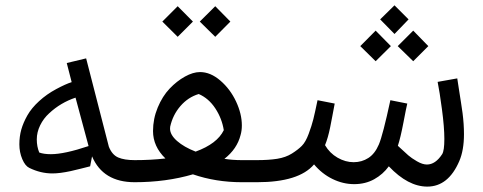

<svg xmlns="http://www.w3.org/2000/svg" viewBox="-20 -689 1827 726"><path d="M128.4 -112.3Q145.5 -106 172.4 -106Q223.6 -106 314.9 -136.7L265.6 -319.8Q209 -300.8 166 -260.7Q144.5 -241.2 131.8 -215.1Q119.1 -189 119.1 -161.9Q119.1 -134.8 128.4 -112.3ZM251 -378.4 232.4 -450.7 305.7 -468.3 391.6 -134.3Q403.8 -103.5 427 -93.5Q450.2 -83.5 489.3 -83.5V0Q369.6 0 328.1 -97.7L320.8 -60.1Q308.6 -57.1 284.7 -51Q260.7 -44.9 247.1 -42Q206.1 -33.2 178.2 -33.2Q133.3 -33.2 90.8 -54.2Q75.2 -61.5 64.2 -87.4Q53.2 -113.3 53.2 -143.1Q53.2 -172.9 60.5 -199Q67.9 -225.1 83.5 -252.7Q99.1 -280.3 127.9 -306.6Q156.7 -333 192.9 -352.3Q229 -371.6 251 -378.4Z M735.4 -607.4 793.9 -665.5 851.1 -607.4 793.9 -549.8ZM593.8 -607.4 651.9 -665.5 709.5 -607.4 651.9 -549.8ZM623 -202.6Q623 -179.2 649.4 -156Q675.8 -132.8 719.7 -115.7Q801.3 -145.5 826.2 -196.8Q819.3 -240.7 794.2 -279.1Q769 -317.4 731.4 -333.5Q690.9 -321.3 662.1 -287.8Q633.3 -254.4 623.5 -210Q623 -209 623 -202.6ZM488.8 -83.5Q551.3 -83.5 605.5 -89.8Q558.6 -135.3 558.6 -193.4Q558.6 -239.7 576.4 -282.5Q594.2 -325.2 621.3 -353.8Q648.4 -382.3 679.2 -399.4Q710 -416.5 736.3 -416.5Q775.9 -416.5 813.2 -384.3Q850.6 -352.1 872.6 -305.2Q894.5 -258.3 894.5 -214.8Q894.5 -194.8 889.6 -178.2Q876.5 -126 828.6 -88.4Q859.4 -83.5 894.5 -83.5H952.1V0H894.5Q795.9 0 709.5 -29.8Q607.9 0 488.8 0Q472.7 0 460 -12.7Q447.3 -25.4 447.3 -41.5Q447.3 -57.6 460 -70.6Q472.7 -83.5 488.8 -83.5Z M1483.9 -514.6 1542.5 -573.2 1599.6 -514.6 1542.5 -457.5ZM1417.5 -615.7 1471.7 -668.9 1524.9 -615.7 1471.7 -560.5ZM1342.3 -514.6 1400.4 -573.2 1458 -514.6 1400.4 -457.5ZM951.7 -83.5Q996.1 -83.5 1028.3 -88.6Q1060.5 -93.8 1083.7 -108.4Q1106.9 -123 1121.3 -137.5Q1135.7 -151.9 1147.2 -182.9Q1158.7 -213.9 1164.8 -238.3Q1170.9 -262.7 1180.7 -310.1L1245.6 -297.4Q1242.2 -279.3 1236.8 -250.7Q1231.4 -222.2 1228.5 -208Q1220.2 -167 1209 -140.1Q1226.6 -109.9 1256.3 -92.8Q1286.1 -75.7 1317.1 -75.7Q1348.1 -75.7 1372.8 -91.6Q1397.5 -107.4 1412.6 -142.8Q1427.7 -178.2 1456.1 -310.1L1520 -297.4Q1516.6 -284.2 1505.6 -226.3Q1494.6 -168.5 1484.4 -137.7Q1512.2 -111.8 1523.9 -101.6Q1535.6 -91.3 1556.6 -79.1Q1577.6 -66.9 1594.2 -66.9Q1626.5 -66.9 1651.9 -106Q1660.2 -119.1 1660.2 -163.6Q1660.2 -208 1651.1 -275.9Q1642.1 -343.8 1634.8 -379.4L1709 -392.6Q1710.9 -378.9 1715.8 -348.4Q1720.7 -317.9 1723.1 -301.8Q1725.6 -285.6 1729 -261.7Q1734.4 -220.2 1734.4 -181.6Q1734.4 -121.1 1716.8 -80.1Q1675.3 16.6 1595.7 16.6Q1522.9 16.6 1450.2 -60.1Q1428.2 -29.8 1394.8 -11.2Q1361.3 7.3 1319.3 7.3Q1277.3 7.3 1237.3 -12.2Q1197.3 -31.7 1167.5 -67.4Q1110.4 0 951.7 0Q935.5 0 922.9 -12.7Q910.2 -25.4 910.2 -41.5Q911.1 -57.6 923.6 -70.6Q936 -83.5 951.7 -83.5Z"/></svg>

Font: MiladAzad
Style: Regular
Weight: 400
Designer: Reza bakhtiari fard
Foundry: http://font-store.ir
Version: Version:0.0.3;RFB:1.2.5;Building:2016-04-05 21:27:38.277324